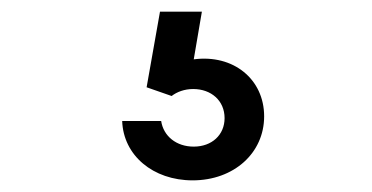

<svg xmlns="http://www.w3.org/2000/svg" viewBox="-20 -49 640 330"><path d="M257 159H190C192 218 243 261 311 261C382 261 434 214 434 151C434 87 381 44 313 53L327 -29H255L232 101L275 116C284 109 297 104 312 104C343 104 366 124 366 154C366 183 344 203 313 203C283 203 261 185 257 159Z"/></svg>

Font: CommitMonoNiceRocks
Style: Regular
Weight: 400
Monospace: yes
Designer: Eigil Nikolajsen
Foundry: Eigil Nikolajsen
Version: Version 1.143